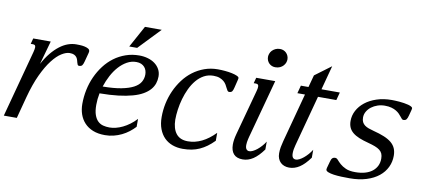

<svg xmlns="http://www.w3.org/2000/svg" viewBox="-94 -973 2761 1228"><g transform="rotate(10 1286.5 -358.5)"><path d="M318.8 -467.3Q295.9 -467.3 266.6 -449.2Q237.3 -431.2 206.8 -391.8Q176.3 -352.5 147 -290.3Q117.7 -228 94.2 -140.1L57.1 0H-27.3L88.9 -433.6Q91.3 -443.8 92.8 -451.4Q94.2 -459 94.2 -464.4Q94.2 -474.6 89.6 -478.3Q85 -481.9 76.2 -481.9H62.5L72.3 -518.6H186L143.1 -365.7Q166 -408.2 191.4 -439Q216.8 -469.7 243.4 -490Q270 -510.3 296.9 -519.8Q323.7 -529.3 350.1 -529.3Q358.4 -529.3 373.3 -528.8Q388.2 -528.3 402.8 -525.4Q417.5 -522.5 428.2 -516.4Q439 -510.3 439 -499Q439 -494.1 437.5 -489.3L421.9 -430.7Q417.5 -413.6 411.6 -405.3Q405.8 -397 390.6 -397Q384.3 -397 381.6 -402.1Q378.9 -407.2 377 -415Q375 -422.9 372.3 -432.1Q369.6 -441.4 363.8 -449.2Q357.9 -457 347.4 -462.2Q336.9 -467.3 318.8 -467.3Z M454.1 -161.1Q454.1 -208 463.6 -253.4Q473.1 -298.8 491.7 -339.6Q510.3 -380.4 536.9 -415.3Q563.5 -450.2 597.4 -475.3Q631.3 -500.5 672.4 -514.9Q713.4 -529.3 760.3 -529.3Q789.6 -529.3 815.7 -521.7Q841.8 -514.2 861.3 -499.8Q880.9 -485.4 892.3 -464.6Q903.8 -443.8 903.8 -417.5Q903.8 -394 896.5 -372.3Q889.2 -350.6 872.8 -331.8Q856.4 -313 829.6 -297.4Q802.7 -281.7 763.4 -270.8Q724.1 -259.8 671.4 -253.4Q618.7 -247.1 550.8 -246.6Q543 -208 543 -170.4Q543 -130.9 551.8 -106Q560.5 -81.1 575.2 -66.9Q589.8 -52.7 609.4 -47.6Q628.9 -42.5 650.9 -42.5Q670.4 -42.5 692.1 -47.9Q713.9 -53.2 736.1 -64Q758.3 -74.7 780 -90.8Q801.8 -106.9 821.8 -128.4V-77.1Q804.7 -58.6 783.7 -42.5Q762.7 -26.4 738.5 -14.6Q714.4 -2.9 687.3 3.9Q660.2 10.7 630.9 10.7Q585.4 10.7 552.2 -2.7Q519 -16.1 497.3 -39.6Q475.6 -63 464.8 -94.2Q454.1 -125.5 454.1 -161.1ZM818.4 -415.5Q818.4 -428.7 814.5 -441.2Q810.5 -453.6 802 -463.4Q793.5 -473.1 780.3 -479Q767.1 -484.9 748.5 -484.9Q716.3 -484.9 688 -469Q659.7 -453.1 635.7 -426.5Q611.8 -399.9 593.5 -365.2Q575.2 -330.6 563 -293Q634.8 -293.5 683.6 -303Q732.4 -312.5 762.5 -328.6Q792.5 -344.7 805.4 -366.9Q818.4 -389.2 818.4 -415.5ZM763.2 -715.8H872.1L737.3 -574.7H686Z M1250 -483.9Q1215.8 -483.9 1188.2 -468.8Q1160.6 -453.6 1139.4 -428.2Q1118.2 -402.8 1102.5 -369.9Q1086.9 -336.9 1076.9 -301.5Q1066.9 -266.1 1062 -230.7Q1057.1 -195.3 1057.1 -165Q1058.1 -106.9 1083.5 -74.7Q1108.9 -42.5 1160.2 -42.5Q1252 -42.5 1335.9 -128.4V-77.1Q1313.5 -54.2 1291 -37.8Q1268.6 -21.5 1244.4 -10.5Q1220.2 0.5 1193.4 5.6Q1166.5 10.7 1135.7 10.7Q1099.6 10.7 1068.8 -0.5Q1038.1 -11.7 1015.9 -33.9Q993.7 -56.2 981 -89.6Q968.3 -123 968.3 -167.5Q968.3 -211.4 977.5 -255.4Q986.8 -299.3 1004.9 -339.4Q1022.9 -379.4 1049.1 -414.3Q1075.2 -449.2 1108.9 -474.6Q1142.6 -500 1183.1 -514.6Q1223.6 -529.3 1270.5 -529.3Q1292.5 -529.3 1316.9 -527.1Q1341.3 -524.9 1361.8 -520.5Q1382.3 -516.1 1395.8 -510Q1409.2 -503.9 1409.2 -496.6Q1409.2 -491.7 1407.7 -486.8L1394.5 -433.1Q1390.6 -416 1385 -407.7Q1379.4 -399.4 1364.3 -399.4Q1357.9 -399.4 1353.8 -405.8Q1349.6 -412.1 1345.2 -421.4Q1340.8 -430.7 1334.5 -441.7Q1328.1 -452.6 1317.4 -461.9Q1306.6 -471.2 1290.5 -477.5Q1274.4 -483.9 1250 -483.9Z M1537.1 -433.6Q1540 -443.8 1541.3 -451.4Q1542.5 -459 1542.5 -464.4Q1542.5 -474.6 1537.8 -478.3Q1533.2 -481.9 1524.4 -481.9H1510.7L1520.5 -518.6H1644L1546.4 -157.2Q1544.4 -150.4 1542 -141.4Q1539.6 -132.3 1537.4 -122.8Q1535.2 -113.3 1533.7 -103.3Q1532.2 -93.3 1532.2 -84.5Q1532.2 -65.4 1539.3 -56.9Q1546.4 -48.3 1557.6 -48.3Q1567.9 -48.3 1581.1 -54.7Q1594.2 -61 1607.7 -71.8Q1621.1 -82.5 1634.3 -97.2Q1647.5 -111.8 1657.7 -128.4V-77.1Q1625 -31.7 1592.8 -10.5Q1560.5 10.7 1525.4 10.7Q1485.8 10.7 1466.6 -11Q1447.3 -32.7 1447.3 -72.8Q1447.3 -102.1 1457.5 -140.1ZM1628.4 -606Q1616.7 -606 1606.4 -610.1Q1596.2 -614.3 1588.4 -621.8Q1580.6 -629.4 1575.9 -640.1Q1571.3 -650.9 1571.3 -663.6Q1571.3 -672.9 1575.2 -684.1Q1579.1 -695.3 1587.6 -704.6Q1596.2 -713.9 1609.1 -720.2Q1622.1 -726.6 1639.6 -726.6Q1651.4 -726.6 1661.9 -722.2Q1672.4 -717.8 1679.9 -710.2Q1687.5 -702.6 1692.1 -691.9Q1696.8 -681.2 1696.8 -668.5Q1696.8 -658.7 1692.9 -647.9Q1689 -637.2 1680.4 -627.7Q1671.9 -618.2 1658.9 -612.1Q1646 -606 1628.4 -606Z M1881.3 -597.7 1986.3 -675.8 1944.3 -518.6H2063.5L2049.8 -467.3H1930.7L1842.3 -137.2Q1838.9 -124.5 1836.4 -110.8Q1834 -97.2 1834 -84.5Q1834 -64.9 1840.8 -56.2Q1847.7 -47.4 1860.4 -47.4Q1870.6 -47.4 1883.5 -54Q1896.5 -60.5 1909.9 -71.5Q1923.3 -82.5 1936.3 -97.2Q1949.2 -111.8 1959.5 -128.4V-77.1Q1926.8 -31.7 1894.5 -10.5Q1862.3 10.7 1827.1 10.7Q1810.5 10.7 1796.1 5.6Q1781.7 0.5 1771.2 -9.5Q1760.7 -19.5 1754.6 -34.4Q1748.5 -49.3 1748.5 -68.8Q1748.5 -89.8 1752.2 -109.9Q1755.9 -129.9 1761.2 -149.4L1846.2 -467.3H1796.9L1810.5 -518.6H1859.9Z M2248 -34.2Q2283.7 -34.2 2311.8 -42.2Q2339.8 -50.3 2358.9 -65.4Q2377.9 -80.6 2387.9 -101.3Q2397.9 -122.1 2397.9 -147.9Q2397.9 -167 2392.3 -179.9Q2386.7 -192.9 2374.5 -202.4Q2362.3 -211.9 2343.8 -219Q2325.2 -226.1 2299.8 -232.9Q2263.7 -242.2 2237.8 -252.9Q2211.9 -263.7 2195.1 -277.8Q2178.2 -292 2170.4 -310.1Q2162.6 -328.1 2162.6 -352.1Q2162.6 -387.2 2179.4 -419.2Q2196.3 -451.2 2227.1 -475.6Q2257.8 -500 2301.8 -514.6Q2345.7 -529.3 2399.9 -529.3Q2407.2 -529.3 2420.2 -528.8Q2433.1 -528.3 2448.2 -527.1Q2463.4 -525.9 2479 -523.4Q2494.6 -521 2507.3 -517.6Q2520 -514.2 2528.1 -509.5Q2536.1 -504.9 2536.1 -499Q2536.1 -494.1 2534.7 -489.3L2524.4 -450.2Q2520 -433.1 2513.9 -424.8Q2507.8 -416.5 2493.2 -416.5Q2487.8 -416.5 2483.2 -421.6Q2478.5 -426.8 2472.4 -434.6Q2466.3 -442.4 2457.8 -451.2Q2449.2 -460 2436.3 -467.8Q2423.3 -475.6 2405.3 -480.7Q2387.2 -485.8 2362.3 -485.8Q2337.9 -485.8 2315.4 -478.3Q2293 -470.7 2275.6 -457.5Q2258.3 -444.3 2247.8 -426.3Q2237.3 -408.2 2237.3 -387.2Q2237.3 -369.6 2243.2 -357.9Q2249 -346.2 2259.8 -338.1Q2270.5 -330.1 2285.4 -324.7Q2300.3 -319.3 2318.8 -314.5Q2359.4 -304.2 2388.7 -292Q2418 -279.8 2436.8 -264.2Q2455.6 -248.5 2464.6 -227.8Q2473.6 -207 2473.6 -179.7Q2473.6 -140.1 2457 -105.5Q2440.4 -70.8 2408.2 -44.9Q2376 -19 2328.6 -4.2Q2281.2 10.7 2220.2 10.7Q2194.8 10.7 2167.2 9.8Q2139.6 8.8 2116.9 5.6Q2094.2 2.4 2079.3 -3.7Q2064.5 -9.8 2064.5 -19.5Q2064.5 -23.9 2065.9 -29.3L2076.7 -68.4Q2079.1 -76.7 2081.3 -83Q2083.5 -89.4 2086.9 -93.5Q2090.3 -97.7 2095.2 -99.9Q2100.1 -102.1 2107.9 -102.1Q2117.2 -102.1 2126 -91.6Q2134.8 -81.1 2149.2 -68.1Q2163.6 -55.2 2186.8 -44.7Q2210 -34.2 2248 -34.2Z"/></g></svg>

Font: Arian Grqi
Style: Italic
Weight: 400
Italic angle: -15°
Designer: Ruben Hakobyan (Tarumian)
Foundry: Ruben Hakobyan (Tarumian)
Version: Version 1.002